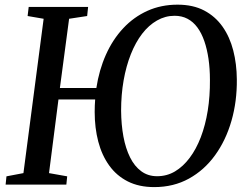

<svg xmlns="http://www.w3.org/2000/svg" viewBox="-20 -772 1038 803"><path d="M625 10.5Q561.5 10.5 514.5 -13.2Q467.5 -37 436.8 -79.8Q406 -122.5 391 -179.8Q376 -237 376 -303.5Q376 -318 376.5 -330.8Q377 -343.5 378 -356H224.5L185 -48L261 -34.5L257.5 0H3.5L7 -34.5L78 -48L162.5 -693.5L95.5 -705L100 -743H348.5L344.5 -705L269 -693.5L230.5 -404H383Q394.5 -479.5 423 -543.2Q451.5 -607 495.5 -654Q539.5 -701 596.8 -726.8Q654 -752.5 722.5 -752.5Q787.5 -752.5 834 -728Q880.5 -703.5 910.8 -660.5Q941 -617.5 955.5 -561Q970 -504.5 970.5 -440Q971.5 -348 948 -266.5Q924.5 -185 879.5 -122.8Q834.5 -60.5 770.2 -25Q706 10.5 625 10.5ZM637 -35Q678 -35 712 -55.2Q746 -75.5 773.2 -111.8Q800.5 -148 819.8 -198.2Q839 -248.5 848.8 -309Q858.5 -369.5 858 -437.5Q858 -485 852 -526Q846 -567 834.5 -600.2Q823 -633.5 805.5 -657.2Q788 -681 764.2 -693.5Q740.5 -706 710 -706Q671 -706 636.5 -686.2Q602 -666.5 574.5 -630.8Q547 -595 527.2 -545.2Q507.5 -495.5 497 -435.8Q486.5 -376 486.5 -309Q487 -250.5 496.2 -200.8Q505.5 -151 524 -113.8Q542.5 -76.5 570.8 -55.8Q599 -35 637 -35Z"/></svg>

Font: Merriweather 48pt
Style: Italic
Weight: 400
Italic angle: -7.8°
Version: Version 2.101